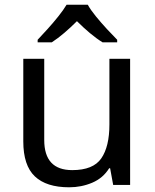

<svg xmlns="http://www.w3.org/2000/svg" viewBox="-20 -786 658 816"><path d="M533 -536V0H461L448 -71H444Q418 -29 372 -9.5Q326 10 274 10Q177 10 128 -36.5Q79 -83 79 -185V-536H168V-191Q168 -63 287 -63Q376 -63 410.5 -113Q445 -163 445 -257V-536ZM353 -766Q365 -744 387.5 -716.5Q410 -689 434.5 -662.5Q459 -636 478 -617V-606H416Q390 -622 362 -645.5Q334 -669 307 -696Q280 -669 253 -646Q226 -623 200 -606H140V-617Q159 -637 182.5 -663Q206 -689 228 -716.5Q250 -744 263 -766Z"/></svg>

Font: Noto Sans Nushu
Style: Regular
Weight: 400
Designer: Lisa Huang
Foundry: Lisa Huang
Version: Version 1.003; ttfautohint (v1.8.4.7-5d5b)